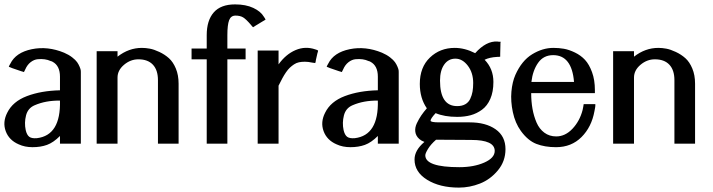

<svg xmlns="http://www.w3.org/2000/svg" viewBox="-20 -654 3246 874"><path d="M20 -350 23 -357 27 -364Q52 -415 124.5 -430Q197 -445 272 -414Q293 -405 308.5 -393Q324 -381 331 -371Q338 -361 342.5 -350Q347 -339 347.5 -334.5Q348 -330 348 -327V-105V-14V-7V0H340H333H268H261H253V-8V-15Q253 -18 253 -25Q253 -32 253 -35Q223 -5 194 5.5Q165 16 128 16Q93 16 65 3Q21 -16 6 -57Q-9 -98 13 -141Q38 -192 102.5 -216.5Q167 -241 253 -243V-305Q253 -355 219 -373Q216 -375 211 -376Q198 -382 183.5 -384Q169 -386 152 -384.5Q135 -383 119.5 -371Q104 -359 95 -338L92 -332L89 -326L83 -328L76 -330L35 -344L28 -347ZM138 -175Q107 -162 98.5 -128.5Q90 -95 97 -62Q102 -40 113 -31.5Q124 -23 148 -25Q257 -38 253 -196Q189 -197 138 -175Z M515 -396Q566 -436 626 -436Q643 -436 662 -432.5Q681 -429 705.5 -417.5Q730 -406 749 -389Q768 -372 780.5 -342Q793 -312 793 -273V-15V-8V0H786H778H714H706H699V-8V-15V-289Q699 -335 676 -359.5Q653 -384 610 -384Q574 -384 544.5 -359Q515 -334 515 -301V-15V-8V0H507H500H435H427H420V-8V-15V-406V-414V-421H427H435H500H507H515V-414V-406Z M1132 -530 1127 -535 1123 -540Q1100 -567 1086.5 -575Q1073 -583 1052 -583Q1031 -583 1023 -562Q1015 -541 1015 -494V-433H1083H1091H1098V-426V-418V-414V-399V-384H1091H1083H1015V-15V-8V0H1008H1000H936H928H921V-7V-15V-384H867H859H852V-399V-414V-418V-426V-433H859H867H921V-494Q921 -561 953 -597.5Q985 -634 1050 -634Q1099 -634 1133 -618Q1167 -602 1181 -578L1185 -572L1189 -565L1183 -561L1176 -557L1143 -537L1137 -533Z M1428 -424 1427 -418 1425 -412 1418 -381 1417 -374 1415 -367 1408 -368 1401 -369Q1383 -373 1368 -373Q1353 -373 1341 -370.5Q1329 -368 1318.5 -361Q1308 -354 1299.5 -346Q1291 -338 1282 -325Q1273 -312 1265.5 -298Q1258 -284 1248 -264V-15V-8V0H1240H1233H1168H1160H1153V-8V-15V-409V-416V-424H1160H1168H1233H1240H1248V-416V-409V-361Q1281 -407 1325.5 -426Q1370 -445 1416 -429L1422 -427Z M1467 -350 1470 -357 1474 -364Q1499 -415 1571.5 -430Q1644 -445 1719 -414Q1740 -405 1755.5 -393Q1771 -381 1778 -371Q1785 -361 1789.5 -350Q1794 -339 1794.5 -334.5Q1795 -330 1795 -327V-105V-14V-7V0H1787H1780H1715H1708H1700V-8V-15Q1700 -18 1700 -25Q1700 -32 1700 -35Q1670 -5 1641 5.5Q1612 16 1575 16Q1540 16 1512 3Q1468 -16 1453 -57Q1438 -98 1460 -141Q1485 -192 1549.5 -216.5Q1614 -241 1700 -243V-305Q1700 -355 1666 -373Q1663 -375 1658 -376Q1645 -382 1630.5 -384Q1616 -386 1599 -384.5Q1582 -383 1566.5 -371Q1551 -359 1542 -338L1539 -332L1536 -326L1530 -328L1523 -330L1482 -344L1475 -347ZM1585 -175Q1554 -162 1545.5 -128.5Q1537 -95 1544 -62Q1549 -40 1560 -31.5Q1571 -23 1595 -25Q1704 -38 1700 -196Q1636 -197 1585 -175Z M1891 -272Q1891 -348 1937 -392Q1983 -436 2050 -436Q2096 -436 2143 -412Q2193 -468 2244 -465L2251 -464H2259L2258 -457V-450L2257 -409V-402V-396L2250 -395H2243Q2208 -393 2186 -382Q2226 -341 2226 -281Q2226 -236 2212 -204Q2198 -172 2174 -154.5Q2150 -137 2122.5 -129.5Q2095 -122 2061 -122Q2003 -122 1963 -139Q1940 -114 1940 -105Q1939 -97 1980 -97H2118Q2191 -97 2236 -65.5Q2281 -34 2281 25Q2281 80 2246.5 121.5Q2212 163 2165 181.5Q2118 200 2069 200Q1982 200 1924.5 164.5Q1867 129 1867 72Q1867 30 1912 -8Q1898 -13 1889 -21Q1873 -35 1870.5 -54Q1868 -73 1877.5 -93Q1887 -113 1898 -129Q1909 -145 1923 -161Q1891 -207 1891 -272ZM2061 -171Q2083 -171 2098 -179.5Q2113 -188 2120.5 -204Q2128 -220 2131 -237Q2134 -254 2134 -276Q2134 -323 2109.5 -355Q2085 -387 2053 -387Q2021 -387 2002 -360Q1983 -333 1983 -287Q1983 -171 2061 -171ZM1965 -18Q1941 3 1928.5 23.5Q1916 44 1916 53Q1916 107 2071 107Q2137 107 2184.5 86Q2232 65 2232 33Q2232 -17 2125 -17Q2014 -18 1965 -18Z M2399 -281H2593Q2583 -403 2498 -403Q2454 -403 2429.5 -368Q2405 -333 2399 -281ZM2637 -180H2643H2649H2674H2682H2690V-172L2689 -164Q2688 -157 2686 -148Q2673 -76 2627 -30Q2581 16 2511 16Q2460 16 2421.5 1Q2383 -14 2351 -58Q2325 -94 2314.5 -143.5Q2304 -193 2308 -237Q2312 -281 2326 -313Q2355 -378 2402.5 -407Q2450 -436 2499 -436Q2524 -436 2547 -432Q2570 -428 2597 -415Q2624 -402 2643 -381.5Q2662 -361 2675 -325.5Q2688 -290 2688 -244V-237V-230H2681H2673H2398Q2398 -192 2404 -158.5Q2410 -125 2422.5 -96Q2435 -67 2458 -50Q2481 -33 2512 -33Q2553 -33 2586 -68Q2619 -103 2632 -153Q2632 -156 2635 -168L2636 -174Z M2866 -396Q2917 -436 2977 -436Q2994 -436 3013 -432.5Q3032 -429 3056.5 -417.5Q3081 -406 3100 -389Q3119 -372 3131.5 -342Q3144 -312 3144 -273V-15V-8V0H3137H3129H3065H3057H3050V-8V-15V-289Q3050 -335 3027 -359.5Q3004 -384 2961 -384Q2925 -384 2895.5 -359Q2866 -334 2866 -301V-15V-8V0H2858H2851H2786H2778H2771V-8V-15V-406V-414V-421H2778H2786H2851H2858H2866V-414V-406Z"/></svg>

Font: Loyal Sans
Style: Boldv1
Weight: 700
Version: Version 001.000